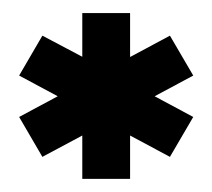

<svg xmlns="http://www.w3.org/2000/svg" viewBox="-20 -706 325 294"><path d="M275.9 -590.3 216.8 -558.6 275.9 -526.9 240.2 -465.8 179.2 -498.5V-432.1H106V-498.5L44.9 -465.8L9.3 -526.9L68.4 -558.6L9.3 -590.3L44.9 -651.4L106 -619.1V-686H179.2V-618.7L240.2 -651.4Z"/></svg>

Font: Gap Sans
Style: Bold
Weight: 400
Designer: Alexandre Liziard and Etienne Ozeray
Foundry: Interstices.io
Version: Version 1.610